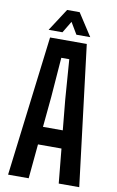

<svg xmlns="http://www.w3.org/2000/svg" viewBox="-104 -1024 659 1079"><g transform="rotate(10 225.5 -484.5)"><path d="M22.5 0 121 -800H330.5L428.5 0H311.5L292.5 -196.5H158.5L140 0ZM169 -298.5H282L265.5 -471.5L248.5 -698.5H203L185.5 -471.5ZM105.5 -841 188.5 -969H260L343 -841H264L224.5 -907.5L184.5 -841Z"/></g></svg>

Font: Big Shoulders Text Thin
Style: Bold
Weight: 700
Version: Version 2.002